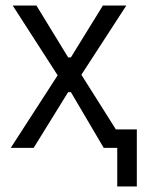

<svg xmlns="http://www.w3.org/2000/svg" viewBox="-20 -536 524 696"><path d="M405 140V0H356L237 -202H227L102 0H19L189 -263L26 -516H112L227 -328H237L353 -516H438L275 -265L400 -67H476V140Z"/></svg>

Font: IBM Plex Sans Condensed
Style: Regular
Weight: 400
Width: 3
Designer: Mike Abbink, Paul van der Laan, Pieter van Rosmalen
Foundry: Bold Monday
Version: Version 3.201